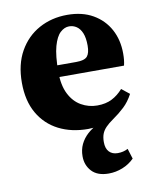

<svg xmlns="http://www.w3.org/2000/svg" viewBox="-82 -562 685 850"><g transform="rotate(-10 260.5 -137.0)"><path d="M338.4 225.2Q288 225.2 262.3 197.8Q236.7 170.3 236.7 130.2Q236.7 100.5 248.2 76.3Q259.8 52.1 280.8 33Q301.9 13.9 330.3 0.9L331.8 10.5Q318.5 12.7 305.4 13.9Q292.2 15.1 282.2 15.1Q208.1 15.1 150.9 -14Q93.6 -43.2 61.2 -99.5Q28.7 -155.9 28.7 -237.4Q28.7 -319.5 61.6 -377.9Q94.5 -436.3 151.2 -467.5Q207.8 -498.6 278.2 -498.6Q345.4 -498.6 393.4 -471Q441.4 -443.4 467.2 -395.8Q492.9 -348.2 492.9 -287.2Q492.9 -271.2 491.6 -258.8Q490.3 -246.5 487.3 -233.6H96V-286.2H281.8Q319.3 -286.2 331.7 -300.9Q344 -315.5 344 -348.9Q344 -383.9 335.1 -405.4Q326.1 -426.9 311.1 -436.9Q296.1 -447 277.5 -447Q256.6 -447 237.9 -429.7Q219.2 -412.5 207.6 -371.3Q196 -330 196 -256.7Q196 -196.5 215.8 -157.3Q235.6 -118.2 268.8 -99.3Q302.1 -80.3 340.5 -80.3Q379 -80.3 406.6 -94.4Q434.2 -108.4 456.5 -134L491.9 -105.8Q474.3 -72.6 450.8 -50.5Q427.3 -28.3 397.9 -8Q377.9 5.8 365 19.1Q352.1 32.3 346.2 47.7Q340.4 63.1 340.4 84.3Q340.4 113.3 354.6 128.2Q368.8 143.1 392.9 143.1Q406.4 143.1 417.3 140.4Q428.2 137.8 439.1 132.2L453.5 178.4Q431 201 400.6 213.1Q370.1 225.2 338.4 225.2Z"/></g></svg>

Font: Source Serif 4 Variable
Style: Regular
Weight: 400
Designer: Frank Grießhammer
Foundry: Adobe
Version: Version 4.005;hotconv 1.1.0;makeotfexe 2.6.0